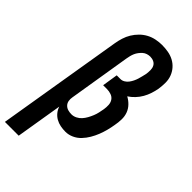

<svg xmlns="http://www.w3.org/2000/svg" viewBox="-322 -819 1111 1111"><g transform="rotate(45 233.5 -264.0)"><path d="M-33 215 95 -557Q99 -581 106.5 -605Q114 -629 127 -650.5Q140 -672 158.5 -690.5Q177 -709 199.5 -721Q222 -733 247 -738Q272 -743 295 -743Q322 -743 347 -738.5Q372 -734 393.5 -722.5Q415 -711 431 -692.5Q447 -674 455.5 -651Q464 -628 464 -602Q464 -576 460 -549Q456 -527 448.5 -504Q441 -481 429 -460Q417 -439 400 -421Q383 -403 363 -390Q384 -379 401 -361.5Q418 -344 426.5 -321.5Q435 -299 434.5 -273Q434 -247 429 -222Q425 -197 418.5 -172Q412 -147 402.5 -123Q393 -99 379.5 -76Q366 -53 347.5 -33.5Q329 -14 304.5 -3Q280 8 255 8Q234 8 213.5 4Q193 0 175.5 -10Q158 -20 145.5 -35.5Q133 -51 127 -70L80 215ZM208 -88Q225 -88 241 -96Q257 -104 268.5 -117Q280 -130 288.5 -145.5Q297 -161 303.5 -177Q310 -193 313.5 -209Q317 -225 320 -242Q323 -260 322 -278.5Q321 -297 311.5 -311Q302 -325 285 -331Q268 -337 250 -337H219L234 -433H265Q278 -433 290.5 -440.5Q303 -448 311.5 -459.5Q320 -471 326 -483.5Q332 -496 336 -509Q340 -522 343 -535Q346 -548 349 -561Q351 -577 351 -592.5Q351 -608 344.5 -621Q338 -634 324.5 -640.5Q311 -647 295 -647Q283 -647 270.5 -643Q258 -639 248.5 -630.5Q239 -622 231 -611.5Q223 -601 218 -589.5Q213 -578 210 -566Q207 -554 205 -542L143 -162Q140 -147 142.5 -132Q145 -117 155 -106.5Q165 -96 179 -92Q193 -88 208 -88Z"/></g></svg>

Font: Iosevka Custom
Style: Bold Italic
Weight: 700
Italic angle: -9°
Designer: Belleve Invis
Foundry: Belleve Invis
Version: Version 30.3.1; ttfautohint (v1.8.3)